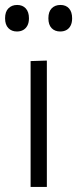

<svg xmlns="http://www.w3.org/2000/svg" viewBox="-27 -736 304 756"><path d="M93.5 0Q93.5 -55.5 93.5 -107Q93.5 -158.5 93.5 -219.5V-269.5Q93.5 -312.5 93.5 -350Q93.5 -387.5 93.5 -423Q93.5 -458.5 93.5 -495.5L157.5 -497.5Q157.5 -460.5 157.5 -424.8Q157.5 -389 157.5 -351.2Q157.5 -313.5 157.5 -269.5V-219.5Q157.5 -158.5 157.5 -107Q157.5 -55.5 157.5 0ZM210 -612Q189 -612 176.2 -625.2Q163.5 -638.5 163.5 -664Q163.5 -690 176.5 -703.2Q189.5 -716.5 211 -716.5Q232.5 -716.5 244.8 -702.8Q257 -689 257 -664Q257 -647 251.2 -635.5Q245.5 -624 235 -618Q224.5 -612 210 -612ZM39.5 -612Q19 -612 6 -625.2Q-7 -638.5 -7 -664Q-7 -690 6.2 -703.2Q19.5 -716.5 40.5 -716.5Q62 -716.5 74.5 -702.8Q87 -689 87 -664Q87 -647 81 -635.5Q75 -624 64.5 -618Q54 -612 39.5 -612Z"/></svg>

Font: Commissioner Thin Light
Style: Regular
Weight: 300
Version: Version 1.000